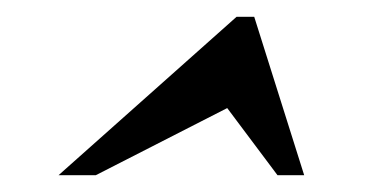

<svg xmlns="http://www.w3.org/2000/svg" viewBox="-20 -770 461 229"><path d="M262.2 -750H283.2L342.8 -561H311L251 -641.1L94.2 -561H49.8Z"/></svg>

Font: Pattaya
Style: Regular
Weight: 400
Designer: Pablo Impallari / Thai characters Designed by Thanarat Vachiruckul and Suppakit Chalermlarp
Foundry: Pablo Impallari
Version: Version 1.007;September 16, 2023;FontCreator 15.0.0.2934 64-